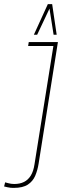

<svg xmlns="http://www.w3.org/2000/svg" viewBox="-59 -905 302 935"><path d="M-39 3 -34 -17Q-26 -15 -19 -13Q-12 -11 -4.5 -10Q3 -9 10 -9Q38 -9 58 -19Q78 -29 91 -50Q104 -71 109 -105L201 -681H78L81 -700H223L129 -108Q124 -76 112.5 -49Q101 -22 76.5 -6Q52 10 8 10Q1 10 -6.5 9.5Q-14 9 -22 7Q-30 5 -39 3ZM106 -736 174 -885H195L217 -736H202L182 -863L122 -736Z"/></svg>

Font: Georama ExtraCondensed Thin
Style: Italic
Weight: 100
Width: 2
Italic angle: -9°
Designer: Jean-Baptiste Levee
Foundry: Production Type
Version: Version 1.001